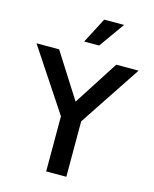

<svg xmlns="http://www.w3.org/2000/svg" viewBox="-143 -1094 953 1188"><g transform="rotate(15 334.0 -500.0)"><path d="M385 -837H289L374 -1000H501ZM399 -355V0H270V-353L7 -750H152L334 -464L518 -750H661Z"/></g></svg>

Font: Oakes Grotesk
Style: Bold
Weight: 600
Designer: Samuel Oakes
Foundry: Samuel Oakes
Version: Version 1.000;PS 001.000;hotconv 1.0.88;makeotf.lib2.5.64775